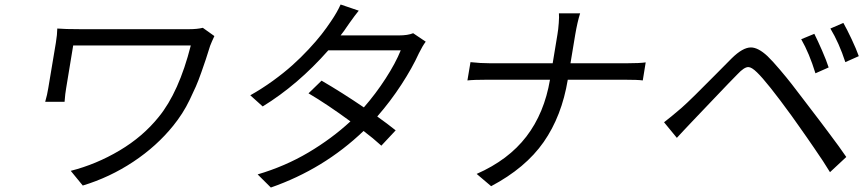

<svg xmlns="http://www.w3.org/2000/svg" viewBox="-20 -800 3876 862"><path d="M890.6 -675.1 942.5 -638.1Q930 -611.5 923.3 -594.1Q910.9 -554 904.3 -534.3Q897.7 -514.6 884.2 -476Q870.7 -437.5 859.4 -411.8Q848 -386 832 -352.8Q816.1 -319.6 797.6 -290.8Q779.1 -262.1 758.2 -236.2Q683.9 -143.8 578.3 -73.7Q472.7 -3.6 351.6 33L297.6 -33Q411.9 -62.1 516.7 -124.3Q621.4 -186.4 692.5 -274.9Q783.4 -386 836.6 -595.9H308.6L277 -404.1Q272.7 -380.7 269.9 -343H182.9Q192.1 -374.6 196.7 -404.1L230.8 -608Q236.9 -644.9 237.2 -671.9Q271.3 -669 338.8 -669H829.9Q864.7 -669 890.6 -675.1Z M1834.9 -650.9 1891.3 -612.9Q1877.1 -594.1 1860.8 -561.1Q1831 -495.4 1782.1 -420.3Q1733.3 -345.2 1673.7 -277Q1720.9 -243.3 1756.4 -214.8L1692.1 -146Q1654.8 -180 1612.2 -212Q1433.6 -40.8 1196 41.9L1136.7 -17Q1259.9 -53.3 1364.7 -115.4Q1469.5 -177.6 1553.3 -255Q1448.9 -331.7 1365.1 -381L1423.7 -437.9Q1516 -384.2 1613.6 -317.8Q1667.3 -379.3 1711.6 -448Q1756 -516.7 1779.1 -573.9H1453.8Q1317.1 -419 1159.4 -322.1L1103.7 -372.2Q1155.5 -401.3 1205.1 -437.1Q1254.6 -473 1292.8 -507.3Q1331 -541.5 1365.4 -578.5Q1399.9 -615.4 1423.3 -645.4Q1446.7 -675.4 1465.6 -703.8Q1493.6 -744.7 1509.2 -779.8L1590.6 -752.1Q1581.7 -741.5 1571.6 -727.8Q1561.4 -714.1 1549.5 -697.3Q1537.6 -680.4 1535.2 -676.8Q1528.4 -665.5 1509.2 -641H1770.2Q1811.1 -641 1834.9 -650.9Z M2078.5 -438.9 2092.3 -521Q2136.4 -516 2179.3 -516H2461.3L2482.6 -644.9Q2486.5 -667.3 2488.6 -696.6Q2490.8 -725.9 2489.3 -740.1H2584.5Q2572.1 -701 2562.5 -644.2L2541.2 -516H2795.5Q2850.9 -516 2878.9 -519.9L2865.8 -438.9Q2843.8 -442.1 2782 -442.1H2529.1Q2502.1 -278.8 2420.8 -162.3Q2339.5 -45.8 2185 35.9L2120 -19.2Q2262.8 -82 2343.2 -187Q2423.7 -291.9 2449.2 -442.1H2169Q2107.2 -442.1 2078.5 -438.9Z M3636 -648.1Q3650.9 -618.6 3670.6 -573.5Q3690.3 -528.4 3700.3 -497.2L3641 -470.9Q3613.3 -561.1 3577.1 -623.9ZM3766.3 -697.1Q3782 -669.7 3803.3 -624.5Q3824.6 -579.2 3835.6 -547.9L3775.2 -521Q3747.2 -607.2 3708.1 -671.9ZM2961.3 -251.1Q2989.7 -272.7 3039.1 -315Q3062.5 -335.6 3100.7 -373.2Q3138.8 -410.9 3190.7 -463.2Q3242.5 -515.6 3264.9 -538Q3314.6 -587 3351.2 -587Q3383.9 -587 3425.8 -547.9Q3448.9 -525.6 3480.8 -487.9Q3512.8 -450.3 3534.6 -422.2Q3556.5 -394.2 3589.8 -350.1Q3591.6 -347.7 3622.3 -307.5Q3653.1 -267.4 3664.8 -251.8Q3676.5 -236.2 3701.5 -202.9Q3726.6 -169.7 3745 -144.2Q3763.5 -118.6 3779.5 -95.2L3706.3 -27Q3691.4 -51.5 3674.7 -77.1Q3658 -102.6 3634.9 -136Q3611.9 -169.4 3602.1 -183.6Q3592.3 -197.8 3563.4 -238.6Q3534.4 -279.5 3533.4 -280.9Q3424 -431.5 3378.6 -475.1Q3354.4 -498.9 3339.5 -498.9Q3321 -498.9 3291.2 -467Q3261 -436.8 3184.7 -356.4Q3108.3 -275.9 3087 -253.9Q3072.8 -239.3 3047.8 -212.4Q3022.7 -185.4 3018.8 -181.1Z"/></svg>

Font: Karasuma Gothic
Style: Italic
Weight: 400
Italic angle: -9.39999°
Designer: Rasmus Andersson / Ryoko Nishizuka
Foundry: Genbu
Version: Version 1.00